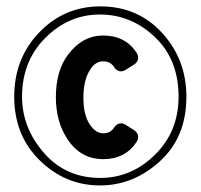

<svg xmlns="http://www.w3.org/2000/svg" viewBox="-20 -767 626 599"><path d="M191.9 -330.6Q154.3 -386.2 154.3 -463.4Q154.3 -546.4 192.4 -596.7Q237.3 -656.2 301.8 -656.2Q370.6 -656.2 405.8 -603Q411.1 -594.7 411.1 -586.9Q411.1 -573.7 397.9 -565.4L373 -549.8Q365.2 -544.4 357.4 -544.4Q344.7 -544.4 335.9 -557.6Q324.7 -575.7 301.8 -575.7Q276.9 -575.7 260.3 -548.3Q240.2 -516.1 240.2 -461.9Q240.2 -408.2 260.3 -378.4Q278.8 -351.1 301.8 -351.1Q324.7 -351.1 335.9 -369.1Q345.2 -382.3 357.4 -382.3Q365.2 -382.3 373 -377L397.9 -361.3Q411.1 -352.5 411.1 -339.8Q411.1 -332 405.8 -323.7Q370.6 -270.5 301.8 -270.5Q232.9 -270.5 191.9 -330.6ZM293 -747.1Q411.1 -747.1 487.3 -662.6Q561.5 -580.1 561.5 -465.3Q561.5 -342.3 483.4 -268.1Q399.4 -188.5 292 -188.5Q182.6 -188.5 102.5 -268.1Q24.4 -345.7 24.4 -465.3Q24.4 -584.5 101.6 -665Q179.7 -747.1 293 -747.1ZM292 -721.7Q194.3 -721.7 122.1 -649.4Q48.8 -576.7 48.8 -465.3Q48.8 -366.2 120.1 -286.6Q187.5 -211.9 293 -211.9Q391.6 -211.9 465.8 -286.6Q537.1 -358.4 537.1 -465.3Q537.1 -578.6 466.8 -647.9Q391.6 -721.7 292 -721.7Z"/></svg>

Font: Simply Mono
Style: Bold
Weight: 700
Designer: Wojciech Kalinowski "wmk69" (wmk69@o2.pl)
Foundry: Wojciech Kalinowski "wmk69" (wmk69@o2.pl)
Version: Version 1.0.0